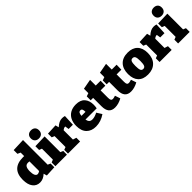

<svg xmlns="http://www.w3.org/2000/svg" viewBox="302 -2217 3641 3641"><g transform="rotate(-45 2122.5 -397.0)"><path d="M553 -124 608 -100V0L397 10L378 -57Q339 -21 299 -3Q259 15 214 15Q123 15 69.5 -55Q16 -125 16 -255Q16 -555 323 -555Q343 -555 353 -554V-648L293 -675V-775L553 -785ZM294 -130Q319 -130 353 -153V-412Q334 -415 317 -415Q266 -415 245 -379Q224 -343 224 -274Q224 -207 241.5 -168.5Q259 -130 294 -130Z M891 -544V-122L946 -100V0H636V-100L691 -122V-415L636 -436V-536ZM679 -700Q679 -753 709.5 -781Q740 -809 790 -809Q839 -809 869 -781.5Q899 -754 899 -701Q899 -649 868.5 -620.5Q838 -592 789 -592Q739 -592 709 -620.5Q679 -649 679 -700Z M1437 -545 1427 -321H1313L1301 -400H1294Q1278 -400 1260.5 -392Q1243 -384 1229 -370V-122L1299 -100V0H974V-100L1029 -121V-414L974 -436V-536L1185 -546L1203 -477Q1246 -516 1285.5 -535.5Q1325 -555 1368 -555Q1400 -555 1437 -545Z M1966 -222H1665Q1672 -179 1694.5 -154.5Q1717 -130 1762 -130Q1822 -130 1901 -171L1966 -68Q1846 15 1714 15Q1594 15 1524.5 -55.5Q1455 -126 1455 -259Q1455 -351 1489 -417.5Q1523 -484 1586.5 -519.5Q1650 -555 1737 -555Q1858 -555 1916.5 -488.5Q1975 -422 1975 -312Q1975 -269 1966 -222ZM1661 -325H1769Q1769 -372 1758 -393.5Q1747 -415 1720 -415Q1690 -415 1677 -391Q1664 -367 1661 -325Z M2416 -39Q2318 15 2225 15Q2058 15 2058 -184V-410H1993V-515L2058 -538V-656L2259 -693V-540H2389L2386 -410H2259V-211Q2259 -167 2270.5 -148.5Q2282 -130 2309 -130Q2332 -130 2380 -146Z M2845 -39Q2747 15 2654 15Q2487 15 2487 -184V-410H2422V-515L2487 -538V-656L2688 -693V-540H2818L2815 -410H2688V-211Q2688 -167 2699.5 -148.5Q2711 -130 2738 -130Q2761 -130 2809 -146Z M3395 -280Q3395 -140 3319 -62.5Q3243 15 3109 15Q2981 15 2913 -56.5Q2845 -128 2845 -261Q2845 -400 2919 -477.5Q2993 -555 3128 -555Q3256 -555 3325.5 -483.5Q3395 -412 3395 -280ZM3053 -270Q3053 -189 3067.5 -157Q3082 -125 3119 -125Q3157 -125 3172 -158Q3187 -191 3187 -272Q3187 -352 3172 -383.5Q3157 -415 3119 -415Q3082 -415 3067.5 -383Q3053 -351 3053 -270Z M3893 -545 3883 -321H3769L3757 -400H3750Q3734 -400 3716.5 -392Q3699 -384 3685 -370V-122L3755 -100V0H3430V-100L3485 -121V-414L3430 -436V-536L3641 -546L3659 -477Q3702 -516 3741.5 -535.5Q3781 -555 3824 -555Q3856 -555 3893 -545Z M4183 -544V-122L4238 -100V0H3928V-100L3983 -122V-415L3928 -436V-536ZM3971 -700Q3971 -753 4001.5 -781Q4032 -809 4082 -809Q4131 -809 4161 -781.5Q4191 -754 4191 -701Q4191 -649 4160.5 -620.5Q4130 -592 4081 -592Q4031 -592 4001 -620.5Q3971 -649 3971 -700Z"/></g></svg>

Font: Bitter Pro Black
Style: Regular
Weight: 900
Designer: Sol Matas, and Bitter project Authors
Foundry: Sol Matas
Version: Version 1.010